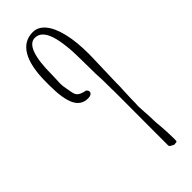

<svg xmlns="http://www.w3.org/2000/svg" viewBox="-262 -686 851 851"><g transform="rotate(-45 163.5 -261.0)"><path d="M255.4 137.2Q246.6 132.8 241.5 129.9Q236.3 127 235.4 124.8Q234.4 122.6 234.4 118.7V45.9L234.9 -181.6V-226.6H234.4Q234.4 -264.2 233.9 -289.1V-289.6L231.9 -331.5Q231 -382.3 231 -408.2V-411.6Q231 -524.4 212.2 -579.6Q193.4 -634.8 153.8 -634.8Q123 -634.8 107.4 -591.8Q91.8 -548.8 91.8 -466.3Q91.8 -455.6 90.8 -436Q89.8 -418.5 89.8 -411.6Q89.8 -405.8 90.8 -395V-394.5L94.2 -374.5Q98.1 -350.1 101.3 -339.6Q104.5 -329.1 112.8 -322.5Q121.1 -315.9 139.6 -310.5Q147 -311 152.1 -305.9Q157.2 -300.8 157.2 -294.4Q157.2 -287.6 150.6 -282.7Q144 -277.8 130.4 -277.8Q88.9 -277.8 69.6 -316.7Q50.3 -355.5 50.3 -439.5V-460.4Q50.3 -558.1 79.6 -608.6Q108.9 -659.2 165 -659.2Q198.2 -659.2 222.4 -629.9Q246.6 -600.6 259.8 -545.9Q272.9 -491.2 272.9 -416.5Q272.9 -399.9 272.5 -391.1L268.1 -243.2V-242.7Q268.6 -219.2 266.1 -179.2Q264.2 -137.2 264.2 -112.3Q264.2 -107.9 263.7 -105Q263.2 -100.6 263.2 -95.2Q263.2 -83.5 265.6 -52.7Q267.6 -27.8 267.6 -11.7Q267.6 9.8 271 39.1Q272.5 53.2 273.4 78.4Q274.4 103.5 274.4 117.7Q274.4 128.9 273.7 132.1Q272.9 135.3 269.8 136Q266.6 136.7 255.4 137.2Z"/></g></svg>

Font: Amatica SC
Style: Regular
Weight: 400
Designer: Vernon Adams, Ben Nathan
Foundry: newtypography
Version: Version 2.001